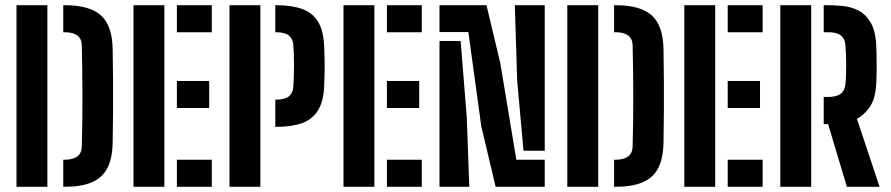

<svg xmlns="http://www.w3.org/2000/svg" viewBox="-20 -716 3414 736"><path d="M228.5 -592.4H222.5V-696H228.5Q323.8 -696 367 -657Q410.2 -617.9 411.9 -528.4Q413.1 -469.3 413.4 -408.8Q413.7 -348.3 413.4 -287.9Q413.1 -227.5 411.9 -168.5Q410.7 -108.3 391.4 -71.3Q372.1 -34.4 332 -17.2Q291.8 0 228.2 0H222.5V-103.7H228.2Q260.2 -103.7 276.7 -116.6Q293.1 -129.5 293.6 -154.8Q295 -198.6 295.5 -248.2Q296 -297.7 296 -349.2Q296 -400.7 295.3 -450.1Q294.6 -499.5 293.6 -542.3Q293.1 -567.3 276.5 -579.8Q259.8 -592.4 228.5 -592.4ZM43.2 0V-696H161.6V0Z M491.7 0V-696H610.1V0ZM658.1 0V-103.7H791.9V0ZM658.1 -301.9V-405.6H781.9V-301.9ZM658.1 -592.4V-696H791.9V-592.4Z M1035.4 -229.7V-334.1H1039.1Q1072.1 -334.1 1087.5 -346.9Q1103 -359.7 1104.5 -383.5Q1107 -424.2 1107 -465.9Q1107 -507.6 1104.5 -542.9Q1103 -566.9 1087.4 -579.7Q1071.8 -592.4 1039.3 -592.4H1035.4V-696H1039.3Q1098.6 -696 1138.6 -681.5Q1178.6 -667 1199.6 -632.2Q1220.6 -597.5 1222.8 -536.5Q1224.1 -507.7 1224.4 -485.6Q1224.7 -463.5 1224.4 -441.1Q1224.1 -418.7 1222.8 -389.1Q1220.6 -327.8 1199.2 -293.1Q1177.8 -258.3 1137.7 -244Q1097.6 -229.7 1039.1 -229.7ZM859.7 0V-696H978.1V0Z M1296.7 0V-696H1415.1V0ZM1463.1 0V-103.7H1596.9V0ZM1463.1 -301.9V-405.6H1586.9V-301.9ZM1463.1 -592.4V-696H1596.9V-592.4Z M1880 0 1824.9 -232 1775.4 -593.2H1664.7V-696H1844.9L1897.7 -474.5L1959.3 -103.6H2068.1V0ZM1664.7 0V-558.9H1745.8L1769.3 -265.9L1779 0ZM1986.8 -138.1 1962.5 -406.8 1953.5 -696H2068.1V-138.1Z M2340 -592.4H2334V-696H2340Q2435.3 -696 2478.5 -657Q2521.7 -617.9 2523.4 -528.4Q2524.6 -469.3 2524.9 -408.8Q2525.2 -348.3 2524.9 -287.9Q2524.6 -227.5 2523.4 -168.5Q2522.2 -108.3 2502.9 -71.3Q2483.6 -34.4 2443.5 -17.2Q2403.3 0 2339.7 0H2334V-103.7H2339.7Q2371.7 -103.7 2388.2 -116.6Q2404.6 -129.5 2405.1 -154.8Q2406.5 -198.6 2407 -248.2Q2407.5 -297.7 2407.5 -349.2Q2407.5 -400.7 2406.8 -450.1Q2406.1 -499.5 2405.1 -542.3Q2404.6 -567.3 2388 -579.8Q2371.3 -592.4 2340 -592.4ZM2154.7 0V-696H2273.1V0Z M2603.2 0V-696H2721.6V0ZM2769.6 0V-103.7H2903.4V0ZM2769.6 -301.9V-405.6H2893.4V-301.9ZM2769.6 -592.4V-696H2903.4V-592.4Z M2971.2 0V-696H3089.6V0ZM3351.6 0H3226.4L3154.4 -240.1H3137.6V-344.5H3155.4Q3175.5 -344.5 3189.4 -349.5Q3203.3 -354.5 3211.2 -365.3Q3219.1 -376.2 3220.8 -393.9Q3222.7 -410.7 3223.2 -430.4Q3223.8 -450.1 3223.7 -470.5Q3223.7 -490.9 3222.7 -509.7Q3221.8 -528.4 3220.8 -542.9Q3219.6 -560.4 3211.7 -571.2Q3203.9 -582.1 3189.9 -587.2Q3175.9 -592.4 3155.7 -592.4H3137.6V-696H3155.7Q3180.6 -696 3211.1 -693.1Q3241.6 -690.1 3270 -676.1Q3298.4 -662 3317.7 -629.3Q3337 -596.5 3339.2 -536.5Q3339.8 -522.5 3340.1 -507.4Q3340.4 -492.3 3340.5 -475.6Q3340.6 -458.8 3340.4 -439.8Q3340.3 -420.8 3339.2 -399.5Q3336.8 -340 3315.4 -307.9Q3294 -275.8 3264.8 -260.7Z"/></svg>

Font: Big Shoulders Stencil Display SC Thin
Style: Regular
Weight: 100
Designer: Patric King
Foundry: XO Type Co
Version: Version 2.001